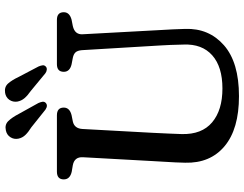

<svg xmlns="http://www.w3.org/2000/svg" viewBox="-122 -822 959 754"><g transform="rotate(-90 357.0 -444.5)"><path d="M556 -293.5 537.5 -602Q536 -619 529 -626.8Q522 -634.5 507.5 -637.5L481.5 -642.5Q452.5 -649.5 452.5 -673Q452.5 -700 482.5 -700H656.5Q686.5 -700 686.5 -673Q686.5 -650.5 657.5 -642.5L632 -637.5Q597.5 -629.5 600 -598L616.5 -294Q618 -269 619.2 -245.2Q620.5 -221.5 621 -196Q624 -103 556.8 -44Q489.5 15 357 15Q228 15 160.5 -41.5Q93 -98 95.5 -196.5Q95.5 -211.5 96.8 -234.8Q98 -258 99.5 -282.5Q101 -307 102 -326L117 -597.5Q119 -631 86 -637.5L59.5 -642Q30 -649 30 -673Q30 -700 60.5 -700H281.5Q312 -700 312 -673Q312 -650 282.5 -642.5L257.5 -637.5Q230 -631.5 228 -600L213 -325.5Q211 -290 210 -261.8Q209 -233.5 208 -210Q206 -131 254 -90.5Q302 -50 387 -50Q472.5 -50 517.5 -90.2Q562.5 -130.5 559.5 -202.5Q559 -234.5 558 -254.5Q557 -274.5 556 -293.5ZM432.5 -850 473.5 -772Q477 -763.5 478 -756.5Q479 -749.5 473.5 -744Q468.5 -739 460.8 -739.8Q453 -740.5 446.5 -745.5L377.5 -802.5Q359.5 -815 349 -827.2Q338.5 -839.5 335.5 -855.5Q333 -873 342.5 -886.8Q352 -900.5 370 -903.5Q393 -907 406.5 -891.8Q420 -876.5 432.5 -850ZM287 -850 330 -772.5Q333.5 -764.5 334.8 -757.2Q336 -750 331 -744.5Q320.5 -734 304 -745L234.5 -800.5Q216 -812 204.8 -823.5Q193.5 -835 190 -851Q186.5 -868.5 195.8 -882.8Q205 -897 222.5 -900.5Q245 -905.5 259.2 -890.8Q273.5 -876 287 -850Z"/></g></svg>

Font: Fraunces 72pt SuperSoft
Style: Regular
Weight: 400
Version: Version 1.000;[b76b70a41]